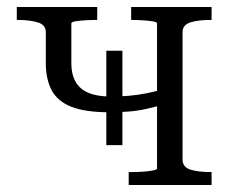

<svg xmlns="http://www.w3.org/2000/svg" viewBox="-20 -529 661 549"><path d="M429 -47V-462Q429 -466 416.5 -468Q404 -470 387 -471Q370 -472 356 -472H355V-509H585V-472H583Q547 -472 524.5 -465Q502 -458 502 -437V-73Q502 -51 524.5 -44Q547 -37 583 -37H585V0H348V-37H356Q370 -37 387 -38Q404 -39 416.5 -41.5Q429 -44 429 -47ZM111 -349V-437Q111 -458 88 -465Q65 -472 30 -472H28V-509H258V-472H255Q241 -472 224 -471Q207 -470 195.5 -468Q184 -466 184 -462V-347Q184 -317 196 -295.5Q208 -274 233 -263.5Q258 -253 296 -253Q323 -253 347.5 -255Q372 -257 397.5 -262Q423 -267 450 -275V-231Q423 -223 398 -217.5Q373 -212 347.5 -210Q322 -208 293 -208Q224 -208 184.5 -223.5Q145 -239 128 -270.5Q111 -302 111 -349ZM284 -114V-384H330V-114Z"/></svg>

Font: Roboto Serif 36pt Light
Style: Regular
Weight: 300
Designer: Greg Gazdowicz
Foundry: Commercial Type
Version: Version 1.008